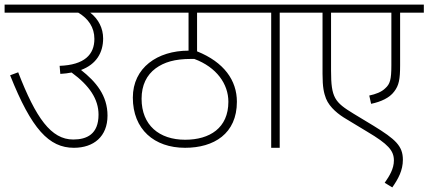

<svg xmlns="http://www.w3.org/2000/svg" viewBox="-20 -642 1861 834"><path d="M0 -622V-587H320C364 -561 390 -523 390 -473C390 -405 347 -360 239 -356L242 -321C260 -322 276 -324 291 -327C369 -270 408 -211 408 -144C408 -59 357 -36 298 -36C202 -36 136 -129 59 -328L24 -315C117 -81 193 0 301 0C387 0 447 -49 447 -140C447 -227 397 -287 332 -338C399 -363 428 -414 428 -475C428 -519 408 -559 372 -587H520V-622Z M1076 -587V-622H505V-587H799V-422C664 -422 557 -348 557 -218C557 -80 650 0 784 0C909 0 1009 -61 1009 -200C1009 -293 953 -372 836 -419V-587ZM784 -35C672 -35 595 -98 595 -213C595 -272 617 -316 656 -345C693 -372 739 -386 810 -386H824C921 -350 972 -277 972 -200C972 -86 891 -35 784 -35Z M1195 -587H1308V-622H1061V-587H1158V0H1195Z M1821 -587V-622H1293V-587H1381V-321C1381 -262 1387 -238 1396 -214C1412 -174 1453 -143 1484 -125L1575 -70C1666 -16 1691 12 1691 55C1691 91 1672 122 1651 152L1684 172C1710 135 1730 98 1730 52C1730 -8 1698 -37 1602 -96L1516 -148C1434 -198 1418 -217 1418 -335V-587H1680V-358C1680 -296 1674 -277 1654 -259C1637 -242 1612 -233 1584 -227L1592 -191C1635 -200 1672 -217 1692 -244C1713 -271 1718 -298 1718 -359V-587Z"/></svg>

Font: Noto Sans ExtraLight
Style: Italic
Weight: 200
Italic angle: -12°
Designer: Monotype Design Team
Foundry: Monotype Imaging Inc.
Version: Version 2.013